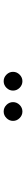

<svg xmlns="http://www.w3.org/2000/svg" viewBox="429 -1338 142 1040"><g transform="rotate(-90 500.0 -818.0)"><path d="M365.2 -818.4Q365.2 -838.9 380.4 -854Q395.5 -869.1 416 -869.1Q436.5 -869.1 451.7 -854Q466.8 -838.9 466.8 -818.4Q466.8 -797.9 451.7 -782.7Q436.5 -767.6 416 -767.6Q395.5 -767.6 380.4 -782.7Q365.2 -797.9 365.2 -818.4ZM529.3 -818.4Q529.3 -838.9 544.4 -854Q559.6 -869.1 580.1 -869.1Q600.6 -869.1 615.7 -854Q630.9 -838.9 630.9 -818.4Q630.9 -797.9 615.7 -782.7Q600.6 -767.6 580.1 -767.6Q559.6 -767.6 544.4 -782.7Q529.3 -797.9 529.3 -818.4Z"/></g></svg>

Font: KTXP_ComRound
Style: Medium
Weight: 500
Version: Version 1.01;May 16, 2022;FontCreator 13.0.0.2683 64-bit